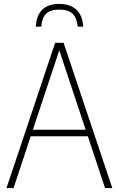

<svg xmlns="http://www.w3.org/2000/svg" viewBox="-20 -958 605 978"><path d="M13 0 261 -740H304L552 0H515L427.5 -264H136.5L49 0ZM147.5 -297H416.5L282 -702ZM162 -822Q169.5 -938 282 -938Q337 -938 368.8 -909Q400.5 -880 404 -822H376Q371 -868.5 349 -888.8Q327 -909 282 -909Q237 -909 215.5 -888.8Q194 -868.5 190 -822Z"/></svg>

Font: Encode Sans Condensed Thin
Style: Regular
Weight: 100
Width: 3
Designer: Multiple Designers
Foundry: Impallari Type
Version: Version 3.000; ttfautohint (v1.8.3) -l 8 -r 50 -G 200 -x 14 